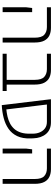

<svg xmlns="http://www.w3.org/2000/svg" viewBox="773 -1363 600 2186"><g transform="rotate(90 1073.0 -270.0)"><path d="M409 0V-366Q409 -444 375.5 -474Q342 -504 288 -504H63V-550H297Q347 -550 384.5 -532Q422 -514 443 -473.5Q464 -433 464 -365V0ZM63 0V-269L71 -336H118V-269V0Z M889 0V-366Q889 -444 855 -474Q821 -504 767 -504H592V-550H777Q827 -550 864 -532Q901 -514 922 -473.5Q943 -433 943 -365V0ZM592 0V-46H1016V0Z M1177 10 1115 -504 1166 -536 1226 -42Q1266 -46 1307 -55.5Q1348 -65 1384 -83.5Q1420 -102 1447.5 -132.5Q1475 -163 1489.5 -209Q1504 -255 1502 -319V-342Q1502 -388 1486.5 -424Q1471 -460 1441.5 -482Q1412 -504 1367 -504H1115L1110 -550H1372Q1458 -550 1505 -494Q1552 -438 1555 -348L1556 -319Q1559 -227 1529.5 -165.5Q1500 -104 1446.5 -67Q1393 -30 1323.5 -12Q1254 6 1177 10Z M2018 0V-366Q2018 -444 1984.5 -474Q1951 -504 1897 -504H1672V-550H1906Q1956 -550 1993.5 -532Q2031 -514 2052 -473.5Q2073 -433 2073 -365V0ZM1672 0V-269L1680 -336H1727V-269V0Z"/></g></svg>

Font: Assistant ExtraLight Light
Style: Regular
Weight: 300
Version: Version 3.000